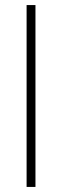

<svg xmlns="http://www.w3.org/2000/svg" viewBox="-20 -738 245 758"><path d="M120 0V-718H85V0Z"/></svg>

Font: RazerF5 Thin
Style: Regular
Weight: 250
Foundry: Razer Inc.
Version: Version 2